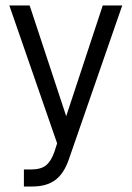

<svg xmlns="http://www.w3.org/2000/svg" viewBox="-20 -527 479 699"><path d="M425 -507 230 55Q212 106 180.5 129Q149 152 97 152H67V90H92Q129 90 147.5 75Q166 60 178 26L188 -5L14 -507H88L221 -104L354 -507Z"/></svg>

Font: D-DIN
Style: Regular
Weight: 400
Designer: Charles Nix
Foundry: Datto Inc.
Version: Version 1.00